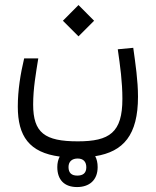

<svg xmlns="http://www.w3.org/2000/svg" viewBox="-20 -464 626 769"><path d="M288.6 285.2C336.4 285.2 371.1 258.8 371.1 205.1C371.1 188 367.7 173.3 361.3 161.6C474.6 143.6 532.7 76.7 532.7 -76.7C532.7 -140.6 522.5 -209.5 513.7 -272.5L451.7 -266.6C461.4 -198.7 470.2 -136.7 470.2 -67.9C470.2 66.9 418.9 102.1 291.5 102.1C159.2 102.1 112.8 67.9 112.8 -45.4C112.8 -110.4 124 -171.4 133.3 -230H76.7C62 -168.5 51.3 -102.1 51.3 -37.1C51.3 81.5 97.2 147 219.2 163.1C212.9 174.8 209.5 189 209.5 205.1C209.5 256.3 237.8 285.2 288.6 285.2ZM294.4 -318.4 356.9 -380.9 294.4 -443.8 231.9 -380.9ZM289.6 239.3C267.1 239.3 254.4 229 254.4 205.1C254.4 182.6 269 170.9 291 170.9C314 170.9 325.7 184.1 325.7 206.1C325.7 229 312.5 239.3 289.6 239.3Z"/></svg>

Font: Cascadia Code PL Light
Style: Regular
Weight: 300
Monospace: yes
Designer: Aaron Bell
Foundry: Saja Typeworks
Version: Version 2404.023